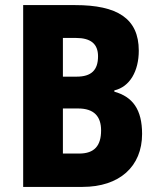

<svg xmlns="http://www.w3.org/2000/svg" viewBox="-20 -734 623 754"><path d="M275 -714H71V0H304C449 0 538 -80 538 -208C538 -304 501 -354 429 -374V-379C490 -393 525 -455 525 -535C525 -662 440 -714 275 -714ZM281 -433H227V-585H278C336 -585 365 -562 365 -513C365 -459 339 -433 281 -433ZM227 -308H287C349 -308 377 -277 377 -222C377 -162 351 -131 291 -131H227Z"/></svg>

Font: Noto Sans Gujarati Condensed ExtraBold
Style: Regular
Weight: 800
Width: 3
Designer: Jelle Bosma - Monotype Design Team, Universal Thirst
Foundry: Monotype Imaging Inc.
Version: Version 2.106